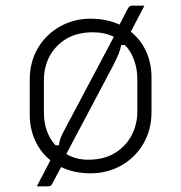

<svg xmlns="http://www.w3.org/2000/svg" viewBox="-20 -602 640 678"><path d="M300 -536Q356 -536 402 -515L429 -567Q434 -577 437.5 -579.5Q441 -582 449 -582H490Q478 -559 466 -536Q454 -513 442 -490Q477 -462 496 -420.5Q515 -379 515 -328V-207Q515 -143 486 -94Q457 -45 408 -17.5Q359 10 300 10Q242 10 196 -12Q188 2 180.5 16.5Q173 31 165 46Q161 53 158 54.5Q155 56 150 56H110L158 -36Q123 -64 104 -106Q85 -148 85 -198V-319Q85 -384 114 -432.5Q143 -481 192 -508.5Q241 -536 300 -536ZM309 -488Q252 -488 213.5 -464.5Q175 -441 155 -403Q135 -365 135 -319V-205Q135 -134 176 -89H188Q189 -101 194 -114.5Q199 -128 214 -155L382 -472Q349 -488 309 -488ZM374 -360Q334 -285 294 -209Q254 -133 214 -58Q249 -38 291 -38Q348 -38 387 -62.5Q426 -87 445.5 -125.5Q465 -164 465 -207V-321Q465 -360 453 -391.5Q441 -423 421 -443H408Q406 -430 398.5 -411Q391 -392 374 -360Z"/></svg>

Font: Recursive Mn Lnr St Lt
Style: Regular
Weight: 300
Monospace: yes
Version: Version 1.079;hotconv 1.0.112;makeotfexe 2.5.65598; ttfautoh